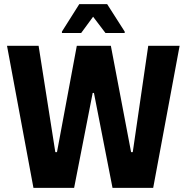

<svg xmlns="http://www.w3.org/2000/svg" viewBox="-20 -910 904 930"><path d="M142 0 14 -688H167L248 -173H256L352 -688H517L615 -173H623L698 -688H850L722 0H525L435 -460H429L339 0ZM280 -750V-757L364 -890H499L584 -757V-750H491L431 -829L373 -750Z"/></svg>

Font: Saira SemiCondensed
Style: Bold
Weight: 700
Width: 4
Designer: Hector Gatti with collaboration of the Omnibus-Type team
Foundry: Omnibus-Type
Version: Version 1.101